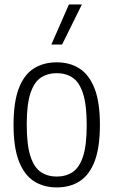

<svg xmlns="http://www.w3.org/2000/svg" viewBox="-20 -828 507 858"><path d="M233.5 9.5Q175 9.5 131.8 -18.2Q88.5 -46 64.5 -107.5Q40.5 -169 40.5 -270Q40.5 -371.5 64 -433Q87.5 -494.5 131 -522Q174.5 -549.5 233.5 -549.5Q292 -549.5 335.2 -521.8Q378.5 -494 402.5 -432.8Q426.5 -371.5 426.5 -270.5Q426.5 -169 403 -107.5Q379.5 -46 336.2 -18.2Q293 9.5 233.5 9.5ZM233.5 -39Q274.5 -39 304.8 -59.2Q335 -79.5 351.2 -129.2Q367.5 -179 367.5 -268.5Q367.5 -359.5 351 -410.2Q334.5 -461 304.5 -481Q274.5 -501 233.5 -501Q192.5 -501 162.5 -481Q132.5 -461 116 -411.2Q99.5 -361.5 99.5 -272Q99.5 -181 115.8 -130.5Q132 -80 162.2 -59.5Q192.5 -39 233.5 -39ZM209.5 -629 288 -808H346L257.5 -629Z"/></svg>

Font: Encode Sans Condensed Condensed Light
Style: Regular
Weight: 300
Width: 3
Designer: Multiple Designers
Foundry: Impallari Type
Version: Version 3.000; ttfautohint (v1.8.3) -l 8 -r 50 -G 200 -x 14 